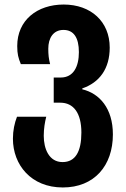

<svg xmlns="http://www.w3.org/2000/svg" viewBox="-20 -577 555 847"><path d="M257 250C396 250 478 154 478 16C478 -99 419 -165 343 -183V-187C419 -213 464 -274 464 -367C464 -482 381 -557 261 -557C144 -557 56 -488 56 -374C56 -338 61 -321 72 -294H201C195 -318 193 -336 193 -362C193 -409 215 -445 260 -445C305 -445 328 -411 328 -347C328 -283 304 -235 248 -235H217V-124H246C304 -124 339 -79 339 8C339 91 313 138 256 138C196 138 173 79 173 22C173 -9 178 -39 184 -62H55C44 -34 37 -1 37 35C37 150 117 250 257 250Z"/></svg>

Font: Noto Sans Georgian Condensed Bold
Style: Regular
Weight: 700
Width: 3
Designer: Monotype Design Team, Akaki Razmadze
Foundry: Google LLC
Version: Version 2.005